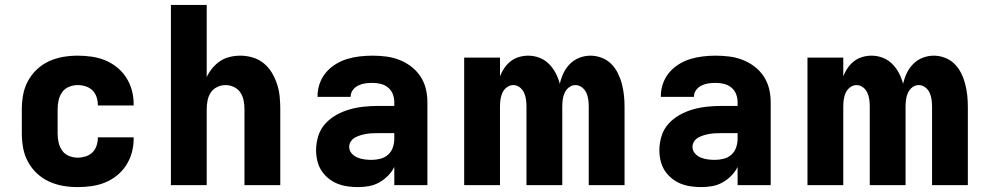

<svg xmlns="http://www.w3.org/2000/svg" viewBox="-20 -755 4040 783"><path d="M297 8Q267 8 237.5 3Q208 -2 180.5 -14.5Q153 -27 131 -47.5Q109 -68 94.5 -94.5Q80 -121 74.5 -150.5Q69 -180 69 -210V-310Q69 -340 74.5 -369.5Q80 -399 94.5 -425.5Q109 -452 131 -472.5Q153 -493 180.5 -505.5Q208 -518 237.5 -523Q267 -528 297 -528Q325 -528 353.5 -524Q382 -520 408 -509.5Q434 -499 456.5 -481Q479 -463 494.5 -439Q510 -415 517.5 -387.5Q525 -360 525 -332V-325H379V-328Q379 -344 373.5 -360Q368 -376 356.5 -387Q345 -398 329 -403Q313 -408 297 -408Q279 -408 261.5 -401Q244 -394 233.5 -379Q223 -364 219 -346Q215 -328 215 -310V-210Q215 -192 219 -174Q223 -156 233.5 -141Q244 -126 261.5 -119Q279 -112 297 -112Q313 -112 329 -117Q345 -122 356.5 -133Q368 -144 373.5 -160Q379 -176 379 -192V-195H525V-188Q525 -160 517.5 -132.5Q510 -105 494.5 -81Q479 -57 456.5 -39Q434 -21 408 -10.5Q382 0 353.5 4Q325 8 297 8Z M677 0V-735H823V-441Q832 -460 846 -477Q860 -494 878 -506Q896 -518 917.5 -523Q939 -528 960 -528Q986 -528 1011 -520.5Q1036 -513 1056 -496.5Q1076 -480 1089 -458Q1102 -436 1110 -411.5Q1118 -387 1120.5 -361.5Q1123 -336 1123 -310V0H977V-310Q977 -328 973.5 -345.5Q970 -363 960.5 -377.5Q951 -392 934.5 -400Q918 -408 900 -408Q882 -408 865.5 -400Q849 -392 839.5 -377.5Q830 -363 826.5 -345.5Q823 -328 823 -310V0Z M1440 8Q1419 8 1397.5 5Q1376 2 1356 -6Q1336 -14 1319 -28Q1302 -42 1290.5 -60Q1279 -78 1274 -99.5Q1269 -121 1269 -142Q1269 -172 1278 -200.5Q1287 -229 1306.5 -250.5Q1326 -272 1352 -286.5Q1378 -301 1406.5 -309Q1435 -317 1464 -320Q1493 -323 1522 -323H1588V-338Q1588 -355 1582 -371Q1576 -387 1562.5 -398Q1549 -409 1532.5 -413Q1516 -417 1499 -417Q1484 -417 1469.5 -415Q1455 -413 1441.5 -406.5Q1428 -400 1419 -388Q1410 -376 1410 -361V-360H1275V-364Q1275 -390 1284 -415Q1293 -440 1309.5 -459.5Q1326 -479 1348.5 -493Q1371 -507 1396 -514.5Q1421 -522 1447 -525Q1473 -528 1499 -528Q1527 -528 1554.5 -524.5Q1582 -521 1608 -511Q1634 -501 1656.5 -484Q1679 -467 1694.5 -443.5Q1710 -420 1716.5 -393Q1723 -366 1723 -338V0H1588V-74Q1578 -54 1562 -38Q1546 -22 1526.5 -11Q1507 0 1485 4Q1463 8 1440 8ZM1495 -103Q1513 -103 1531 -107.5Q1549 -112 1562.5 -124Q1576 -136 1582 -153.5Q1588 -171 1588 -189V-212H1522Q1510 -212 1498 -211.5Q1486 -211 1474 -209Q1462 -207 1450.5 -203.5Q1439 -200 1428.5 -194.5Q1418 -189 1411 -178.5Q1404 -168 1404 -156Q1404 -141 1414 -129.5Q1424 -118 1437.5 -112.5Q1451 -107 1466 -105Q1481 -103 1495 -103Z M1873 0V-520H2019V-444Q2026 -462 2037 -478Q2048 -494 2063 -505.5Q2078 -517 2096.5 -522.5Q2115 -528 2134 -528Q2158 -528 2180 -519.5Q2202 -511 2218.5 -494.5Q2235 -478 2246 -457Q2257 -436 2263 -413Q2268 -436 2278 -457Q2288 -478 2304.5 -494.5Q2321 -511 2343 -519.5Q2365 -528 2388 -528Q2411 -528 2433.5 -519.5Q2456 -511 2472.5 -494.5Q2489 -478 2499.5 -457Q2510 -436 2516 -413Q2522 -390 2524.5 -367Q2527 -344 2527 -320V0H2381V-320Q2381 -335 2379 -349.5Q2377 -364 2371 -377Q2365 -390 2353 -399Q2341 -408 2327 -408Q2312 -408 2300.5 -399Q2289 -390 2283 -377Q2277 -364 2275 -349.5Q2273 -335 2273 -320V0H2127V-320Q2127 -335 2125 -349.5Q2123 -364 2117 -377Q2111 -390 2099.5 -399Q2088 -408 2073 -408Q2059 -408 2047 -399Q2035 -390 2029 -377Q2023 -364 2021 -349.5Q2019 -335 2019 -320V0Z M2840 8Q2819 8 2797.5 5Q2776 2 2756 -6Q2736 -14 2719 -28Q2702 -42 2690.5 -60Q2679 -78 2674 -99.5Q2669 -121 2669 -142Q2669 -172 2678 -200.5Q2687 -229 2706.5 -250.5Q2726 -272 2752 -286.5Q2778 -301 2806.5 -309Q2835 -317 2864 -320Q2893 -323 2922 -323H2988V-338Q2988 -355 2982 -371Q2976 -387 2962.5 -398Q2949 -409 2932.5 -413Q2916 -417 2899 -417Q2884 -417 2869.5 -415Q2855 -413 2841.5 -406.5Q2828 -400 2819 -388Q2810 -376 2810 -361V-360H2675V-364Q2675 -390 2684 -415Q2693 -440 2709.5 -459.5Q2726 -479 2748.5 -493Q2771 -507 2796 -514.5Q2821 -522 2847 -525Q2873 -528 2899 -528Q2927 -528 2954.5 -524.5Q2982 -521 3008 -511Q3034 -501 3056.5 -484Q3079 -467 3094.5 -443.5Q3110 -420 3116.5 -393Q3123 -366 3123 -338V0H2988V-74Q2978 -54 2962 -38Q2946 -22 2926.5 -11Q2907 0 2885 4Q2863 8 2840 8ZM2895 -103Q2913 -103 2931 -107.5Q2949 -112 2962.5 -124Q2976 -136 2982 -153.5Q2988 -171 2988 -189V-212H2922Q2910 -212 2898 -211.5Q2886 -211 2874 -209Q2862 -207 2850.5 -203.5Q2839 -200 2828.5 -194.5Q2818 -189 2811 -178.5Q2804 -168 2804 -156Q2804 -141 2814 -129.5Q2824 -118 2837.5 -112.5Q2851 -107 2866 -105Q2881 -103 2895 -103Z M3273 0V-520H3419V-444Q3426 -462 3437 -478Q3448 -494 3463 -505.5Q3478 -517 3496.5 -522.5Q3515 -528 3534 -528Q3558 -528 3580 -519.5Q3602 -511 3618.5 -494.5Q3635 -478 3646 -457Q3657 -436 3663 -413Q3668 -436 3678 -457Q3688 -478 3704.5 -494.5Q3721 -511 3743 -519.5Q3765 -528 3788 -528Q3811 -528 3833.5 -519.5Q3856 -511 3872.5 -494.5Q3889 -478 3899.5 -457Q3910 -436 3916 -413Q3922 -390 3924.5 -367Q3927 -344 3927 -320V0H3781V-320Q3781 -335 3779 -349.5Q3777 -364 3771 -377Q3765 -390 3753 -399Q3741 -408 3727 -408Q3712 -408 3700.5 -399Q3689 -390 3683 -377Q3677 -364 3675 -349.5Q3673 -335 3673 -320V0H3527V-320Q3527 -335 3525 -349.5Q3523 -364 3517 -377Q3511 -390 3499.5 -399Q3488 -408 3473 -408Q3459 -408 3447 -399Q3435 -390 3429 -377Q3423 -364 3421 -349.5Q3419 -335 3419 -320V0Z"/></svg>

Font: Iosevka Aile Heavy
Style: Regular
Weight: 900
Designer: Belleve Invis
Foundry: Belleve Invis
Version: Version 31.1.0; ttfautohint (v1.8.4)